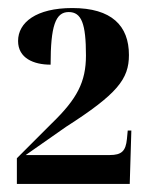

<svg xmlns="http://www.w3.org/2000/svg" viewBox="-20 -845 370 478"><path d="M22 -387H303L307 -520H298L296 -499C293 -469 283 -459 253 -459H44L144 -529C272 -611 301 -648 301 -708C301 -781 258 -825 160 -825C70 -825 25 -789 25 -743C25 -700 64 -684 106 -684C106 -780 118 -815 151 -815C183 -815 194 -786 194 -707C194 -641 172 -599 109 -538L22 -451Z"/></svg>

Font: Noto Serif Display ExtraCondensed ExtraBold
Style: Regular
Weight: 800
Width: 2
Designer: Monotype Design Team
Foundry: Monotype Imaging Inc.
Version: Version 2.009